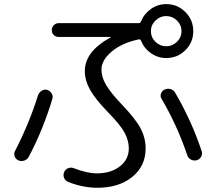

<svg xmlns="http://www.w3.org/2000/svg" viewBox="-20 -845 1040 925"><path d="M832.5 -746.1Q810.5 -767.6 780.8 -767.6Q751 -767.6 729 -746.1Q707 -724.6 707 -694.8Q707 -665 729 -643.6Q751 -622.1 780.8 -622.1Q810.5 -622.1 832.5 -643.6Q854.5 -665 854.5 -694.8Q854.5 -724.6 832.5 -746.1ZM261.7 -667Q249 -667 239.3 -676.3Q229.5 -685.5 229.5 -699.7Q229.5 -713.9 239.3 -723.6Q249 -733.4 261.7 -733.4H648.4Q656.2 -733.4 659.2 -741.2Q673.8 -778.3 707 -801.8Q740.2 -825.2 781.2 -825.2Q835 -825.2 873 -787.1Q911.1 -749 911.1 -694.8Q911.1 -640.6 873 -603Q835 -565.4 781.2 -565.4Q740.2 -565.4 707 -588.9Q673.8 -612.3 659.2 -649.4Q655.3 -657.2 648.4 -655.3Q566.4 -637.7 517.6 -596.2Q468.8 -554.7 468.8 -509.8Q468.8 -473.6 491.2 -435.5Q513.7 -397.5 569.3 -338.9Q633.8 -271.5 657.7 -225.6Q681.6 -179.7 681.6 -129.9Q681.6 -44.9 617.2 7.3Q552.7 59.6 449.2 59.6Q378.9 59.6 307.6 31.2Q293.9 25.4 288.6 11.7Q283.2 -2 289.1 -15.6Q293.9 -28.3 307.1 -34.2Q320.3 -40 334 -35.2Q399.4 -9.8 446.3 -9.8Q514.6 -9.8 557.6 -43.5Q600.6 -77.1 600.6 -129.9Q600.6 -168 580.1 -206.1Q559.6 -244.1 499 -305.7Q439.5 -367.2 414.1 -412.1Q388.7 -457 388.7 -502.9Q388.7 -596.7 511.7 -664.1Q512.7 -664.1 512.7 -666Q512.7 -667 510.7 -667ZM772.5 -413.1Q785.2 -419.9 800.8 -416Q816.4 -412.1 823.2 -399.4Q901.4 -266.6 951.2 -118.2Q956.1 -104.5 949.2 -90.8Q942.4 -77.1 928.2 -73.2Q914.1 -69.3 900.9 -75.7Q887.7 -82 882.8 -95.7Q834 -240.2 758.8 -368.2Q751 -379.9 755.4 -393.6Q759.8 -407.2 772.5 -413.1ZM52.7 -118.2Q121.1 -251 163.1 -385.7Q168 -399.4 180.7 -407.7Q193.4 -416 207 -412.1Q220.7 -408.2 228.5 -395.5Q236.3 -382.8 232.4 -369.1Q187.5 -219.7 118.2 -88.9Q111.3 -76.2 96.7 -71.3Q82 -66.4 68.8 -72.3Q55.7 -78.1 50.8 -91.8Q45.9 -105.5 52.7 -118.2Z"/></svg>

Font: Rounded Mgen+ 1m regular
Style: Regular
Weight: 400
Designer: [Source Han Sans]
Ryoko NISHIZUKA  (kana & ideographs); Paul D. Hunt (Latin, Greek & Cyrillic); Wenlong ZHANG  (bopomofo
Version: Version 1.059.20150602